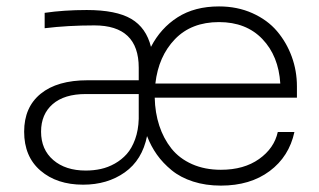

<svg xmlns="http://www.w3.org/2000/svg" viewBox="-20 -561 994 598"><path d="M668 17.1Q620.6 17.1 581.3 4.4Q542 -8.3 514.6 -30.8Q487.3 -53.2 468.8 -79.3Q450.2 -105.5 438 -137.2Q422.9 -62.5 368.7 -24.2Q314.5 14.2 238.8 14.2Q157.2 14.2 106.2 -29.5Q55.2 -73.2 55.2 -150.9Q55.2 -227.1 106.7 -269Q158.2 -311 252.9 -311H412.1V-350.1Q412.1 -481.9 273.9 -481.9Q191.4 -481.9 119.1 -473.1V-521Q179.2 -529.8 250 -529.8Q341.8 -529.8 388.7 -502.2Q435.5 -474.6 450.2 -415Q480.5 -473.6 533.4 -507.3Q586.4 -541 662.1 -541Q719.2 -541 766.1 -520Q813 -499 842.8 -463.9Q872.6 -428.7 888.7 -384.5Q904.8 -340.3 904.8 -292V-256.8H461.9Q462.9 -210 476.1 -169.7Q489.3 -129.4 513.9 -98.4Q538.6 -67.4 578.1 -49.8Q617.7 -32.2 668 -32.2Q739.7 -32.2 786.9 -65.7Q834 -99.1 845.2 -149.9H897Q880.4 -73.2 819.8 -28.1Q759.3 17.1 668 17.1ZM662.1 -492.2Q576.2 -492.2 524.9 -439Q473.6 -385.7 463.9 -300.8H853Q847.7 -386.7 797.1 -439.5Q746.6 -492.2 662.1 -492.2ZM247.1 -29.8Q271.5 -29.8 293.9 -34.7Q316.4 -39.6 337.6 -51.5Q358.9 -63.5 374.8 -81.3Q390.6 -99.1 400.9 -127.4Q411.1 -155.8 412.1 -190.9V-268.1H247.1Q180.2 -268.1 144 -236.6Q107.9 -205.1 107.9 -150.9Q107.9 -95.2 146 -62.5Q184.1 -29.8 247.1 -29.8Z"/></svg>

Font: Sora ExtraLight
Style: Regular
Weight: 200
Designer: Jonathan Barnbrook, Julián Moncada
Foundry: Barnbrook Fonts
Version: Version 2.000